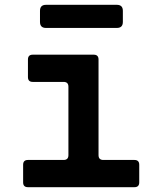

<svg xmlns="http://www.w3.org/2000/svg" viewBox="-20 -777 640 797"><path d="M96 0Q76 0 76 -20V-93Q76 -113 96 -113H244Q264 -113 264 -133V-417Q264 -437 244 -437H116Q96 -437 96 -457V-530Q96 -550 116 -550H369Q389 -550 389 -530V-133Q389 -113 409 -113H538Q558 -113 558 -93V-20Q558 0 538 0ZM171 -661Q146 -661 146 -686V-732Q146 -757 171 -757H465Q490 -757 490 -732V-686Q490 -661 465 -661Z"/></svg>

Font: Pitagon Sans Mono
Style: Bold
Weight: 700
Monospace: yes
Designer: Travis Tran
Foundry: Pitagon
Version: Version 1.001; ttfautohint (v1.8.4.7-5d5b);gftools[0.9.26]